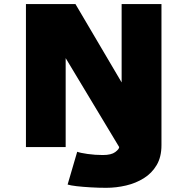

<svg xmlns="http://www.w3.org/2000/svg" viewBox="-20 -720 915 940"><path d="M500 199.5Q462 199.5 423.5 197.2Q385 195 355 191.5Q325 188 311 183.5L358 23Q372 28.5 408.8 33.8Q445.5 39 483.5 39Q525 39 544.2 24.5Q563.5 10 563.5 0L301.5 -435.5V0H107V-700H349.5L575.5 -316.5V-700H770.5V-9Q770.5 48.5 747 88.2Q723.5 128 684.2 152.5Q645 177 597 188.2Q549 199.5 500 199.5Z"/></svg>

Font: Trispace SemiExpanded ExtraBold
Style: Regular
Weight: 800
Width: 6
Designer: Tyler Finck
Foundry: Etcetera Type Company
Version: Version 1.210; ttfautohint (v1.8.3)